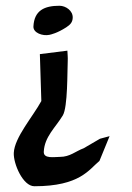

<svg xmlns="http://www.w3.org/2000/svg" viewBox="-20 -650 457 667"><path d="M360.7 -177 327.3 -168 270.7 -135C242.3 -124.6 223.4 -105 188.2 -105C168.5 -105 130.8 -97.5 132.1 -123C134.6 -175.1 172.6 -206.7 198.2 -249C215.7 -277.9 213.6 -402.8 215.3 -438C216 -450.9 214.5 -461.9 214.1 -474L118.5 -462L123.6 -299C93.9 -244.4 30.5 -172.7 27.9 -119C26.1 -81.3 59.7 -3 99.3 -3C257.6 -3 289.1 -61 325.5 -91ZM151.7 -529C157.5 -530.2 179 -535 210 -555C224.5 -564.4 231.9 -572.9 232.6 -588C233.8 -612.6 208.6 -630 186.6 -630C134.5 -630 98.8 -613.9 96.1 -558C95.1 -535.6 128.5 -524 151.7 -529Z"/></svg>

Font: Rocketfuel
Style: Regular
Weight: 400
Designer: Mew Too
Foundry: Cannot Into Space Fonts.
Version: Version 0.27